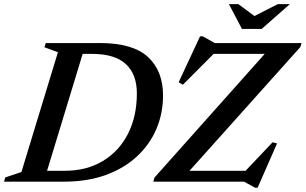

<svg xmlns="http://www.w3.org/2000/svg" viewBox="-44 -878 1478 928"><path d="M236 -625.5 171 -649.5 177 -670H438Q598.5 -670 671.2 -602.5Q744 -535 744 -417Q744 -330 711.8 -254.5Q679.5 -179 617.8 -121.8Q556 -64.5 467.2 -32.2Q378.5 0 265 0H-24.5L-18.5 -20.5L59.5 -46.5ZM268 -52.5Q375 -52.5 453.2 -99.8Q531.5 -147 574.5 -231.2Q617.5 -315.5 617.5 -427Q617.5 -519 564.2 -568.2Q511 -617.5 401.5 -617.5H355.5L183.5 -52.5ZM1413.5 -670 1407.5 -650.5 872 -52.5H1143L1273.5 -190.5L1295 -184.5L1201 29.5H1189.5L1135.5 0H697L702.5 -19.5L1235.5 -617.5H988.5L840 -468.5L819.5 -480.5L923 -702.5H936L994 -670ZM1357 -858 1220.5 -738H1125.5L1062.5 -858H1108L1186 -800.5L1298.5 -858Z"/></svg>

Font: Newsreader 16pt SemiBold
Style: Italic
Weight: 600
Italic angle: -17°
Designer: Hugues Gentile
Foundry: Production Type
Version: Version 1.003; ttfautohint (v1.8.3)